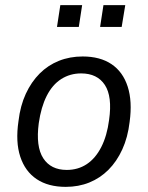

<svg xmlns="http://www.w3.org/2000/svg" viewBox="-20 -719 576 748"><path d="M236 9Q168 9 123 -21Q78 -51 59 -108.5Q40 -166 52 -247Q59 -307 80.5 -353.5Q102 -400 134.5 -432.5Q167 -465 209.5 -482Q252 -499 302 -499Q370 -499 414.5 -469Q459 -439 477.5 -381.5Q496 -324 485 -244Q478 -184 456.5 -137Q435 -90 402.5 -57.5Q370 -25 328 -8Q286 9 236 9ZM240 -57Q284 -57 318 -79.5Q352 -102 374.5 -146Q397 -190 405 -252Q418 -343 388.5 -388Q359 -433 296 -433Q253 -433 218.5 -411Q184 -389 162 -345.5Q140 -302 131 -239Q119 -148 148.5 -102.5Q178 -57 240 -57ZM370 -614 383 -699H468L454 -614ZM202 -614 215 -699H300L287 -614Z"/></svg>

Font: Nunito Sans 10pt SemiCondensed
Style: Italic
Weight: 400
Width: 4
Italic angle: -9°
Designer: Vernon Adams
Foundry: Vernon Adams
Version: Version 3.101;gftools[0.9.27]